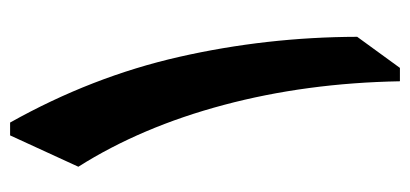

<svg xmlns="http://www.w3.org/2000/svg" viewBox="-239 -585 824 386"><g transform="rotate(-90 173.0 -392.0)"><path d="M119.6 -783.7Q211.9 -619.1 251.7 -443.6Q291.5 -268.1 292 -85.9L229.5 0H202.6Q199.2 -188.5 155 -354.2Q110.8 -520 30.8 -646.5L93.8 -783.7Z"/></g></svg>

Font: Pinar DS4-SemiBold
Style: Regular
Weight: 600
Designer: Amin Abedi
Version: Version 2.000